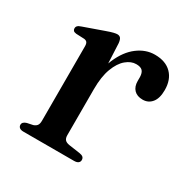

<svg xmlns="http://www.w3.org/2000/svg" viewBox="-117 -588 684 695"><g transform="rotate(30 225.0 -240.0)"><path d="M193 -260.5Q193 -331.5 214 -380.2Q235 -429 268.5 -454.2Q302 -479.5 340 -479.5Q385 -479.5 409.8 -454.5Q434.5 -429.5 434.5 -386Q434.5 -351.5 420 -333.8Q405.5 -316 382 -316Q358.5 -316 345.8 -329.2Q333 -342.5 333 -365.5V-382.5Q332.5 -399.5 324.8 -407.8Q317 -416 298.5 -416Q277 -416 256.8 -399Q236.5 -382 223.5 -347.5Q210.5 -313 210.5 -260.5ZM205 -450 210.5 -332V-68.5Q210.5 -56 216.2 -49.5Q222 -43 235.5 -41L280.5 -34.5Q291 -33 296 -28.8Q301 -24.5 301 -16.5Q301 -9 295.2 -4.5Q289.5 0 278 0H66.5Q55.5 0 50 -4.5Q44.5 -9 44.5 -16.5Q44.5 -22.5 48.8 -26.8Q53 -31 61.5 -33.5L85.5 -38.5Q95 -41.5 100 -48Q105 -54.5 105 -68V-379Q105 -390 101.2 -395Q97.5 -400 89 -401L55 -402.5Q46.5 -403.5 43 -407Q39.5 -410.5 39.5 -416.5Q39.5 -423 43.8 -427.2Q48 -431.5 59 -435L141 -464Q160.5 -471 170 -473.2Q179.5 -475.5 185 -475.5Q194 -475.5 198.8 -469.8Q203.5 -464 205 -450Z"/></g></svg>

Font: Fraunces 16pt
Style: Regular
Weight: 400
Version: Version 1.000;[b76b70a41]